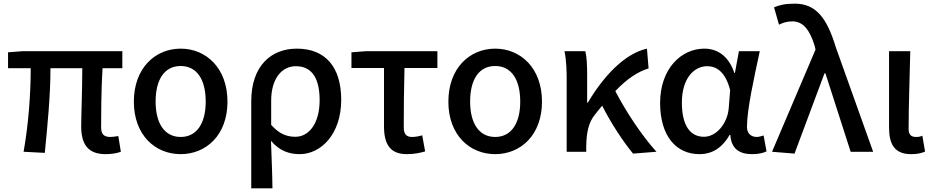

<svg xmlns="http://www.w3.org/2000/svg" viewBox="-20 -830 5103 1050"><path d="M558 13C594 13 622 7 641 0L627 -86C608 -83 595 -81 584 -81C549 -81 533 -95 533 -134C533 -178 533 -341 541 -457H649V-550H103L24 -544V-457H148C148 -316 136 -153 109 0L225 6C240 -147 256 -308 256 -457H430C430 -346 424 -190 424 -140C424 -43 459 13 558 13Z M968 13C1107 13 1224 -91 1224 -274C1224 -458 1107 -564 968 -564C829 -564 712 -458 712 -274C712 -91 829 13 968 13ZM968 -81C879 -81 831 -157 831 -274C831 -395 879 -469 968 -469C1057 -469 1105 -395 1105 -274C1105 -157 1057 -81 968 -81Z M1354 200H1470C1469 108 1465 35 1462 -60C1509 -4 1563 13 1619 13C1735 13 1846 -96 1846 -284C1846 -463 1760 -564 1603 -564C1464 -564 1354 -471 1354 -276ZM1596 -82C1553 -82 1510 -94 1463 -147V-279C1463 -403 1523 -468 1598 -468C1689 -468 1728 -397 1728 -282C1728 -153 1668 -82 1596 -82Z M2205 13C2244 13 2278 6 2305 -2L2289 -90C2269 -84 2250 -81 2233 -81C2204 -81 2188 -95 2188 -134C2188 -230 2189 -341 2192 -458H2372V-550H1982L1902 -544V-458H2080V-140C2080 -43 2112 13 2205 13Z M2688 13C2827 13 2944 -91 2944 -274C2944 -458 2827 -564 2688 -564C2549 -564 2432 -458 2432 -274C2432 -91 2549 13 2688 13ZM2688 -81C2599 -81 2551 -157 2551 -274C2551 -395 2599 -469 2688 -469C2777 -469 2825 -395 2825 -274C2825 -157 2777 -81 2688 -81Z M3570 0C3490 -88 3401 -223 3345 -332C3410 -400 3467 -437 3527 -456L3518 -564C3396 -537 3280 -413 3195 -269H3191V-419C3191 -470 3189 -519 3181 -550H3067C3078 -498 3079 -438 3079 -394V0H3186V-30C3187 -106 3199 -162 3235 -205C3248 -222 3261 -237 3273 -252C3324 -152 3389 -54 3442 10Z M3805 13C3875 13 3930 -22 3970 -92H3974C3979 -16 4024 13 4093 13C4129 13 4155 6 4172 -2L4156 -89C4140 -84 4128 -81 4119 -81C4088 -81 4065 -99 4065 -136C4065 -232 4105 -410 4135 -550H4021L3999 -431H3996C3964 -527 3900 -564 3832 -564C3705 -564 3590 -454 3590 -267C3590 -87 3677 13 3805 13ZM3830 -82C3754 -82 3709 -144 3709 -269C3709 -403 3777 -468 3847 -468C3896 -468 3947 -440 3973 -337L3965 -236C3957 -153 3897 -82 3830 -82Z M4325 10 4489 -429H4494L4632 0H4755L4550 -574C4502 -733 4441 -810 4327 -810C4271 -810 4242 -802 4213 -790L4240 -695C4263 -706 4282 -713 4314 -713C4371 -713 4408 -668 4435 -580L4440 -559L4202 0Z M4963 13C4999 13 5020 7 5039 -1L5024 -88C5015 -83 5004 -81 4990 -81C4963 -81 4949 -93 4949 -126C4949 -247 4955 -406 4958 -550H4842V-133C4842 -41 4872 13 4963 13Z"/></svg>

Font: Spoqa Han Sans Neo Medium
Style: Regular
Weight: 500
Designer: [Spoqa Han Sans Neo] Dong-huui Kim  Younghwa Kang  Yujin Lee  [Noto Sans] Ryoko NISHIZUKA  (kana & ideographs); Paul D. 
Foundry: Spoqa (http://www.spoqa-han-sans.com)
Version: Version 1.000